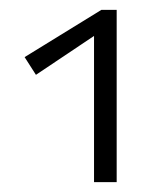

<svg xmlns="http://www.w3.org/2000/svg" viewBox="-20 -776 335 390"><path d="M217 -756V-406H171V-703L53 -624L30 -660L186 -756Z"/></svg>

Font: Ysabeau Semilight
Style: Regular
Weight: 300
Designer: Christian Thalmann (Catharsis Fonts)
Version: Version 0.003